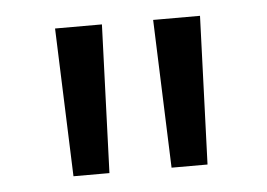

<svg xmlns="http://www.w3.org/2000/svg" viewBox="-33 -734 489 351"><g transform="rotate(-5 212.0 -558.0)"><path d="M89 -422 79 -694H165L155 -422ZM269 -422 259 -694H345L335 -422Z"/></g></svg>

Font: Cantarell
Style: Regular
Weight: 400
Designer: Dave Crossland, Nikolaus Waxweiler, Florian Fecher, Jacques Le Bailly, Eben Sorkin, Alexei Vanyashin, Alexios Zavras, Em
Version: Version 0.303